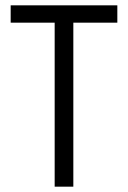

<svg xmlns="http://www.w3.org/2000/svg" viewBox="-20 -702 480 720"><path d="M20 -617H185V-2H255V-617H420V-682H20Z"/></svg>

Font: GI
Style: Regular
Weight: 400
Designer: Alfredo Marco Pradil
Version: Version 1.01 2015